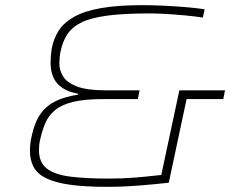

<svg xmlns="http://www.w3.org/2000/svg" viewBox="-20 -716 899 744"><path d="M394 8Q307 8 249 -0.5Q191 -9 157.5 -26Q124 -43 110 -69.5Q96 -96 96 -133Q96 -147 98 -162.5Q100 -178 104 -194Q116 -247 139.5 -278Q163 -309 198.5 -325.5Q234 -342 282 -349V-353Q230 -362 203 -391.5Q176 -421 176 -474Q176 -485 177 -498Q178 -511 180 -525Q187 -565 207 -596.5Q227 -628 266.5 -650.5Q306 -673 371 -684.5Q436 -696 532 -696Q569 -696 612.5 -694Q656 -692 698.5 -688.5Q741 -685 773 -680L766 -648Q733 -653 695 -656.5Q657 -660 621.5 -662Q586 -664 560 -664Q460 -664 396 -655.5Q332 -647 295.5 -629Q259 -611 240.5 -582.5Q222 -554 214 -513Q212 -503 211 -491.5Q210 -480 210 -469Q210 -444 224.5 -420Q239 -396 278 -381Q317 -366 389 -366H521L514 -332H379Q307 -332 262.5 -321Q218 -310 193 -289Q168 -268 156 -240Q144 -212 136 -177Q133 -165 132 -154.5Q131 -144 131 -134Q131 -86 162 -62.5Q193 -39 253 -31.5Q313 -24 400 -24Q452 -24 497.5 -27.5Q543 -31 605 -38L675 -366H852L845 -332H703L634 -8Q579 -2 537 1.5Q495 5 461 6.5Q427 8 394 8Z"/></svg>

Font: Saira Expanded Thin
Style: Italic
Weight: 250
Width: 7
Italic angle: -12°
Designer: Hector Gatti with collaboration of the Omnibus-Type team
Foundry: Omnibus-Type
Version: Version 1.101